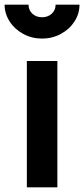

<svg xmlns="http://www.w3.org/2000/svg" viewBox="-67 -806 362 826"><path d="M48.5 -543.5H179.8V0H48.5ZM-47.2 -785.8H55.8Q55.8 -762.2 72.2 -747Q88.8 -731.8 113.8 -731.8Q138.8 -731.8 155.5 -747Q172.2 -762.2 172.2 -785.8H275Q275 -747.2 253.5 -713.7Q232 -680.1 194.7 -660Q157.5 -640 114 -640Q70.4 -640 33.4 -659.9Q-3.7 -679.8 -25.5 -713.6Q-47.2 -747.5 -47.2 -785.8Z"/></svg>

Font: Trafiko Sans Variable
Style: Regular
Weight: 400
Designer: Gumpita Rahayu / Trafiko
Foundry: Tokotype / Trafiko
Version: Version 0.001;FEAKit 1.0